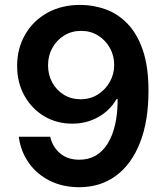

<svg xmlns="http://www.w3.org/2000/svg" viewBox="-20 -758 680 788"><path d="M305.2 10.3Q236.8 10.3 183.6 -16.6Q130.4 -43.5 97.7 -90.3Q64.9 -137.2 57.1 -196.8H186Q195.8 -154.8 226.6 -128.7Q257.3 -102.5 305.2 -102.5Q380.9 -102.5 421.9 -168.7Q462.9 -234.9 462.9 -351.1H458Q431.6 -304.7 383.5 -277.6Q335.4 -250.5 276.4 -250.5Q212.4 -250.5 161.4 -281Q110.4 -311.5 80.3 -365.2Q50.3 -418.9 50.3 -487.3Q50.3 -559.1 83.3 -616.2Q116.2 -673.3 175.5 -706.1Q234.9 -738.8 313.5 -737.8Q364.7 -737.3 414.1 -719.5Q463.4 -701.7 502.9 -661.1Q542.5 -620.6 565.9 -553Q589.4 -485.4 589.4 -385.3Q589.4 -260.3 554.4 -171.9Q519.5 -83.5 455.8 -36.6Q392.1 10.3 305.2 10.3ZM311 -350.6Q350.1 -350.6 381.1 -369.9Q412.1 -389.2 430.4 -421.4Q448.7 -453.6 448.7 -491.7Q448.7 -528.8 431.2 -560.8Q413.6 -592.8 382.8 -612.1Q352.1 -631.3 313 -631.3Q274.4 -631.3 243.7 -612.5Q212.9 -593.8 195.1 -561.8Q177.2 -529.8 177.2 -490.2Q177.2 -450.7 194.6 -419.2Q211.9 -387.7 242.2 -369.1Q272.5 -350.6 311 -350.6Z"/></svg>

Font: Inter-SemiBold
Style: Regular
Weight: 600
Designer: Rasmus Andersson
Foundry: rsms
Version: Version 4.000;git-a52131595